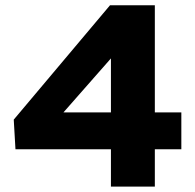

<svg xmlns="http://www.w3.org/2000/svg" viewBox="-20 -695 728 715"><path d="M31.2 -249.5 389.6 -675.3H556.6V-276.4H655.3V-139.2H556.6V0H393.1V-139.2H37.6ZM216.3 -276.4H393.1V-477.5Z"/></svg>

Font: Bert Sans Black
Style: Regular
Weight: 900
Designer: Christian Robertson, Adam Twardoch, & Cristiano Sobral
Foundry: Google
Version: Version 12.135;January 10, 2020;FontCreator 12.0.0.2547 64-b